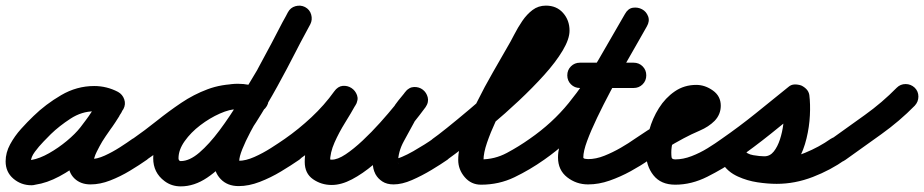

<svg xmlns="http://www.w3.org/2000/svg" viewBox="-52 -608 3287 683"><path d="M387 -220Q378 -204 360.5 -198Q343 -192 326 -201Q315 -207 306 -209.5Q297 -212 283 -212Q239 -212 199 -186Q159 -160 129 -131Q120 -122 103 -104.5Q86 -87 72 -68Q58 -49 58 -34Q58 -36 57 -38Q54 -42 55 -40.5Q56 -39 60 -39Q60 -39 60 -39Q60 -39 60 -39Q89 -44 122.5 -63Q156 -82 186 -107Q216 -132 234 -155Q254 -181 272.5 -207Q291 -233 307 -262Q317 -281 334.5 -284.5Q352 -288 367 -280Q381 -272 388.5 -256Q396 -240 386 -220Q380 -206 371 -194Q371 -194 372 -195Q373 -196 373 -196Q370 -191 367 -186.5Q364 -182 360 -177Q360 -177 361 -177Q361 -177 361 -177Q349 -159 336.5 -141.5Q324 -124 312 -105Q312 -105 312 -105Q312 -105 312 -105Q303 -90 292 -68Q281 -46 281 -29Q281 -29 279 -32Q278 -35 273 -38.5Q268 -42 270 -42Q293 -42 320.5 -54.5Q348 -67 374.5 -84Q401 -101 419 -114Q434 -124 452.5 -121Q471 -118 482 -103Q492 -88 489 -69.5Q486 -51 471 -40Q444 -21 410 -0.5Q376 20 340 34Q304 48 270 48Q235 48 213 27Q191 6 191 -29Q191 -60 205 -93.5Q219 -127 236 -153Q236 -153 236 -153Q236 -153 236 -153Q248 -172 260.5 -190Q273 -208 285 -227Q285 -227 285 -227Q286 -227 286 -227Q288 -231 290.5 -234.5Q293 -238 295 -242Q295 -242 296 -243Q297 -244 297 -244Q301 -251 306 -260Q315 -279 332.5 -282.5Q350 -286 366 -278Q381 -270 388.5 -254Q396 -238 385 -218Q368 -186 347.5 -157Q327 -128 304 -99Q280 -68 241.5 -36Q203 -4 159 19.5Q115 43 74 49Q67 51 60 51Q23 51 -4.5 27.5Q-32 4 -32 -34Q-32 -65 -16 -94.5Q0 -124 23 -149.5Q46 -175 67 -195Q110 -237 165.5 -269.5Q221 -302 283 -302Q328 -302 368 -281Q384 -272 390 -254.5Q396 -237 387 -220Z M470 -40Q455 -29 436.5 -32.5Q418 -36 408 -52Q397 -67 400.5 -85.5Q404 -104 420 -114Q463 -144 505.5 -178Q548 -212 592.5 -242Q637 -272 686.5 -290.5Q736 -309 794 -309Q814 -309 833.5 -305.5Q853 -302 872 -296Q872 -296 872 -296Q872 -296 872 -296Q889 -290 898 -273.5Q907 -257 901 -239Q895 -222 878.5 -213Q862 -204 844 -210Q832 -214 819.5 -216.5Q807 -219 794 -219Q746 -219 703.5 -201Q661 -183 621.5 -155Q582 -127 544.5 -96Q507 -65 470 -40Q470 -40 470 -40Q470 -40 470 -40ZM873 -295Q891 -289 899 -272Q907 -255 900 -238Q894 -220 877 -212Q860 -204 843 -211Q830 -215 819 -217.5Q808 -220 794 -220Q766 -220 730 -204Q694 -188 660.5 -162.5Q627 -137 605 -106Q583 -75 583 -45Q583 -39 587 -36Q588 -35 591 -35Q622 -35 657 -65Q692 -95 729 -144.5Q766 -194 802 -253.5Q838 -313 870.5 -372.5Q903 -432 929 -483Q955 -534 973 -565Q982 -581 1000 -586Q1018 -591 1034 -582Q1050 -573 1055 -555Q1060 -537 1051 -521Q1029 -481 999.5 -423Q970 -365 934.5 -300.5Q899 -236 859 -173Q819 -110 775 -58.5Q731 -7 685 24Q639 55 591 55Q558 55 533 36Q493 6 493 -45Q493 -95 522 -142.5Q551 -190 597 -227.5Q643 -265 695 -287.5Q747 -310 794 -310Q834 -310 873 -295Q873 -295 873 -295Q873 -295 873 -295ZM972 -564Q981 -581 999 -586Q1017 -591 1033 -583Q1050 -574 1055 -556Q1060 -538 1052 -522Q1025 -472 998 -421.5Q971 -371 945 -321Q945 -321 944 -320Q944 -320 944 -320Q933 -301 915.5 -271.5Q898 -242 877.5 -207.5Q857 -173 839 -139Q821 -105 810 -77.5Q799 -50 799 -35Q799 -28 795 -32Q791 -36 797 -36Q822 -36 852.5 -49.5Q883 -63 912 -81.5Q941 -100 961 -114Q976 -125 994.5 -121.5Q1013 -118 1024 -103Q1035 -88 1031.5 -69.5Q1028 -51 1013 -40Q984 -20 947.5 2Q911 24 872 39Q833 54 797 54Q757 54 733 29Q709 4 709 -35Q709 -67 726.5 -110.5Q744 -154 770 -201Q796 -248 822 -290.5Q848 -333 866 -364Q866 -364 865 -364Q865 -363 865 -363Q892 -413 919 -463.5Q946 -514 972 -564Q972 -564 972 -564Q972 -564 972 -564Z M949 -52Q938 -67 941.5 -85.5Q945 -104 961 -114Q1010 -148 1056 -191Q1102 -234 1137 -283Q1150 -301 1167 -302.5Q1184 -304 1198 -295Q1212 -286 1218 -269.5Q1224 -253 1213 -235Q1197 -206 1175.5 -171.5Q1154 -137 1138 -101Q1122 -65 1122 -32Q1122 -32 1122 -32Q1121 -37 1118 -40Q1115 -43 1120 -41.5Q1125 -40 1128 -40Q1149 -40 1177.5 -59Q1206 -78 1238 -108Q1270 -138 1300 -171.5Q1330 -205 1353.5 -234Q1377 -263 1388 -279Q1401 -297 1419 -297Q1437 -297 1451 -287Q1464 -277 1469 -259.5Q1474 -242 1460 -225Q1451 -213 1440.5 -200.5Q1430 -188 1422 -175Q1422 -175 1422 -175Q1423 -176 1423 -176Q1405 -143 1384.5 -105.5Q1364 -68 1364 -30Q1364 -28 1364 -28Q1364 -29 1363 -30Q1363 -30 1363 -31Q1362 -32 1362 -32Q1364 -28 1365 -26Q1365 -27 1364 -29Q1363 -31 1361 -32Q1358 -36 1351 -39Q1344 -42 1348 -42Q1359 -42 1378 -50Q1397 -58 1418 -70Q1439 -82 1458 -94Q1477 -106 1488 -114Q1488 -114 1488 -114Q1488 -114 1488 -114Q1503 -125 1521.5 -121.5Q1540 -118 1551 -103Q1562 -88 1558.5 -69.5Q1555 -51 1540 -40Q1517 -24 1483 -3.5Q1449 17 1413.5 32.5Q1378 48 1348 48Q1324 48 1308 37.5Q1292 27 1284 12Q1284 12 1283 11Q1283 10 1283 10Q1274 -7 1274 -30Q1274 -81 1297 -127.5Q1320 -174 1343 -218Q1343 -218 1344 -219Q1344 -219 1344 -219Q1353 -236 1365.5 -251Q1378 -266 1390 -281Q1403 -298 1421 -298.5Q1439 -299 1452 -289Q1465 -279 1469.5 -262Q1474 -245 1462 -227Q1443 -201 1414.5 -165.5Q1386 -130 1350.5 -92.5Q1315 -55 1276.5 -22.5Q1238 10 1200 30Q1162 50 1128 50Q1091 50 1061.5 29.5Q1032 9 1032 -32Q1032 -75 1049 -118Q1066 -161 1090 -201.5Q1114 -242 1135 -279Q1145 -298 1163 -299Q1181 -300 1196 -291Q1210 -282 1216.5 -265Q1223 -248 1211 -231Q1171 -175 1119.5 -127Q1068 -79 1011 -40Q996 -29 977.5 -32.5Q959 -36 949 -52Z M1539 -40Q1524 -29 1505.5 -32.5Q1487 -36 1476 -51Q1465 -66 1468.5 -84.5Q1472 -103 1487 -114Q1503 -125 1538 -153Q1573 -181 1618 -219Q1663 -257 1709.5 -299Q1756 -341 1795.5 -380.5Q1835 -420 1859.5 -451.5Q1884 -483 1884 -499Q1884 -505 1884 -503.5Q1884 -502 1886 -500Q1889 -498 1890 -498Q1891 -498 1892 -498Q1897 -499 1890.5 -492.5Q1884 -486 1882 -483Q1868 -461 1855.5 -438.5Q1843 -416 1830 -393Q1816 -370 1795.5 -335Q1775 -300 1753 -259.5Q1731 -219 1712 -178Q1693 -137 1680.5 -100.5Q1668 -64 1668 -39Q1668 -37 1666.5 -38.5Q1665 -40 1662 -41Q1661 -41 1659 -41Q1708 -41 1751 -64Q1794 -87 1832 -114Q1832 -114 1832 -114Q1832 -114 1832 -114Q1847 -125 1865.5 -121.5Q1884 -118 1895 -103Q1906 -88 1902.5 -69.5Q1899 -51 1884 -40Q1833 -4 1778 22.5Q1723 49 1659 49Q1624 49 1601 22Q1578 -5 1578 -39Q1578 -80 1597 -133.5Q1616 -187 1644 -243.5Q1672 -300 1701.5 -351Q1731 -402 1752 -439Q1764 -459 1777 -484.5Q1790 -510 1806 -533.5Q1822 -557 1842.5 -572.5Q1863 -588 1890 -588Q1928 -588 1951 -562Q1974 -536 1974 -499Q1974 -469 1949.5 -428Q1925 -387 1884 -341.5Q1843 -296 1794 -250Q1745 -204 1695.5 -162.5Q1646 -121 1604.5 -89Q1563 -57 1539 -40Q1539 -40 1539 -40Q1539 -40 1539 -40Z M1884 -40Q1868 -29 1850 -32.5Q1832 -36 1821 -51Q1810 -67 1813.5 -85Q1817 -103 1832 -114Q1913 -170 1971 -241.5Q2029 -313 2076 -393.5Q2123 -474 2171 -558Q2182 -578 2199.5 -580.5Q2217 -583 2232 -575Q2247 -567 2253.5 -550Q2260 -533 2249 -514Q2238 -494 2217.5 -458.5Q2197 -423 2171.5 -378Q2146 -333 2120 -284Q2094 -235 2072 -189Q2050 -143 2036.5 -106.5Q2023 -70 2023 -48Q2023 -44 2030 -43Q2037 -42 2040 -42Q2068 -42 2098 -54Q2128 -66 2156.5 -82.5Q2185 -99 2206 -114Q2221 -125 2239.5 -121.5Q2258 -118 2269 -103Q2280 -88 2276.5 -69.5Q2273 -51 2258 -40Q2228 -19 2191.5 1Q2155 21 2116.5 34.5Q2078 48 2040 48Q1998 48 1965.5 22.5Q1933 -3 1933 -48Q1933 -83 1952 -135.5Q1971 -188 2000.5 -248.5Q2030 -309 2063 -368.5Q2096 -428 2125 -478Q2154 -528 2171 -558Q2182 -578 2199.5 -580.5Q2217 -583 2232 -575Q2247 -567 2253.5 -550Q2260 -533 2249 -514Q2198 -423 2147 -337.5Q2096 -252 2033.5 -176.5Q1971 -101 1884 -40Q1884 -40 1884 -40Q1884 -40 1884 -40ZM2011 -295Q1992 -295 1979 -308Q1966 -321 1966 -340Q1966 -359 1979 -372Q1992 -385 2011 -385Q2059 -385 2106.5 -385Q2154 -385 2202 -385Q2202 -385 2202 -385Q2202 -385 2202 -385Q2221 -385 2234 -372Q2247 -359 2247 -340Q2247 -321 2234 -308Q2221 -295 2202 -295Q2154 -295 2106.5 -295Q2059 -295 2011 -295Q2011 -295 2011 -295Q2011 -295 2011 -295Z M2258 -40Q2242 -29 2224 -32.5Q2206 -36 2195 -51Q2184 -67 2187.5 -85Q2191 -103 2206 -114Q2251 -145 2297 -172Q2343 -199 2392 -223Q2395 -224 2403 -229Q2411 -234 2418 -237.5Q2425 -241 2424 -239Q2423 -237 2422.5 -234Q2422 -231 2422 -232Q2422 -232 2422 -230.5Q2422 -229 2423 -226Q2425 -218 2428 -217Q2431 -216 2425 -216Q2403 -216 2386.5 -199.5Q2370 -183 2358.5 -158.5Q2347 -134 2341.5 -108.5Q2336 -83 2336 -66Q2336 -56 2337 -48.5Q2338 -41 2350 -41Q2378 -41 2408 -52.5Q2438 -64 2465.5 -81Q2493 -98 2515 -114Q2530 -125 2548.5 -121.5Q2567 -118 2578 -103Q2589 -88 2585.5 -69.5Q2582 -51 2567 -40Q2521 -8 2464.5 20.5Q2408 49 2350 49Q2299 49 2272.5 15.5Q2246 -18 2246 -66Q2246 -103 2257.5 -145Q2269 -187 2292 -223.5Q2315 -260 2348.5 -283Q2382 -306 2425 -306Q2456 -306 2484 -286Q2512 -266 2512 -232Q2512 -201 2490 -178Q2469 -157 2437.5 -143.5Q2406 -130 2380 -116Q2348 -99 2317.5 -80Q2287 -61 2258 -40Q2258 -40 2258 -40Q2258 -40 2258 -40Z M2504 -51Q2493 -67 2496.5 -85Q2500 -103 2515 -114Q2577 -157 2636 -204.5Q2695 -252 2753 -299Q2762 -307 2774 -307.5Q2786 -308 2798 -304Q2809 -299 2817 -290.5Q2825 -282 2827 -270Q2831 -238 2829 -197.5Q2827 -157 2817 -115.5Q2807 -74 2788 -39.5Q2769 -5 2739 16.5Q2709 38 2667 38Q2627 38 2585.5 24.5Q2544 11 2520 -23Q2507 -42 2512 -59Q2517 -76 2531 -86Q2545 -96 2563 -94.5Q2581 -93 2594 -75Q2603 -61 2625.5 -54.5Q2648 -48 2672.5 -46Q2697 -44 2711 -44Q2762 -44 2812 -64.5Q2862 -85 2903 -114Q2918 -124 2936.5 -121Q2955 -118 2966 -103Q2976 -88 2973 -69.5Q2970 -51 2955 -40Q2903 -3 2839.5 21.5Q2776 46 2711 46Q2679 46 2642.5 40.5Q2606 35 2573 20Q2540 5 2520 -23Q2507 -42 2512 -59Q2517 -76 2531 -86Q2545 -96 2563 -94.5Q2581 -93 2594 -75Q2604 -60 2627.5 -56Q2651 -52 2667 -52Q2687 -52 2700.5 -69Q2714 -86 2722.5 -112Q2731 -138 2734.5 -166.5Q2738 -195 2738.5 -220Q2739 -245 2737 -259Q2736 -270 2750.5 -270Q2765 -270 2782 -263Q2798 -257 2809 -247Q2820 -237 2811 -230Q2751 -181 2690.5 -132.5Q2630 -84 2567 -40Q2551 -29 2533 -32.5Q2515 -36 2504 -51Z M2892 -50Q2882 -65 2885 -83.5Q2888 -102 2903 -112Q2963 -155 3024.5 -199Q3086 -243 3138 -296Q3138 -296 3138 -296Q3138 -296 3138 -296Q3151 -309 3169.5 -309Q3188 -309 3202 -296Q3215 -283 3215 -264.5Q3215 -246 3202 -232Q3148 -177 3083 -130.5Q3018 -84 2955 -39Q2940 -28 2921.5 -31Q2903 -34 2892 -50Z"/></svg>

Font: FRB American Cursive Black
Style: Bold Italic
Weight: 900
Italic angle: -25°
Version: Version 2.0;Modular Font Editor K font №1